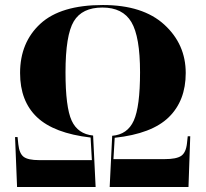

<svg xmlns="http://www.w3.org/2000/svg" viewBox="-20 -745 821 765"><path d="M48 0H361L351 -205Q290 -211 265.5 -264.5Q241 -318 241 -457Q241 -605 274 -660Q307 -715 388 -715Q469 -715 503.5 -657Q538 -599 538 -457Q538 -320 513 -264.5Q488 -209 427 -204L417 0H731L738 -202H728L725 -174Q721 -137 702 -124Q683 -111 636 -111H432L437 -196Q585 -212 652.5 -278Q720 -344 720 -454Q720 -569 634.5 -647Q549 -725 390 -725Q222 -725 141 -650.5Q60 -576 60 -454Q60 -342 127.5 -278Q195 -214 341 -197L346 -107H136Q92 -107 74.5 -120Q57 -133 53 -170L50 -199H40Z"/></svg>

Font: Noto Serif Display SemiCondensed Extra
Style: Regular
Weight: 800
Width: 4
Designer: Monotype Design Team
Foundry: Monotype Imaging Inc.
Version: Version 1.900